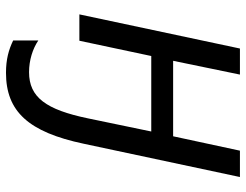

<svg xmlns="http://www.w3.org/2000/svg" viewBox="-110 -466 821 641"><g transform="rotate(90 300.5 -145.5)"><path d="M116 0 167 -240H419L375 -28C346 111 305 168 221 168C181 168 143 156 115 137V221C146 236 178 245 223 245C352 245 421 170 460 -15L571 -536H483L435 -313H183L229 -536H142L28 0Z"/></g></svg>

Font: BC Sans
Style: Italic
Weight: 400
Italic angle: -12°
Designer: Monotype Design Team
Designer: Province of B.C.
Foundry: Monotype Imaging Inc.
Version: Version 2.000;GOOG;noto-source:20170915:90ef993387c0